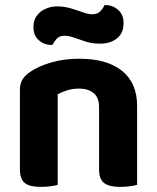

<svg xmlns="http://www.w3.org/2000/svg" viewBox="-20 -725 615 752"><path d="M517 -311V-217H368V-306Q368 -343 346.5 -360.5Q325 -378 290 -378Q265 -378 244 -371.5Q223 -365 206 -356V-217H58V-373Q58 -398 68.5 -414.5Q79 -431 99 -444Q131 -466 181 -480.5Q231 -495 291 -495Q399 -495 458 -447.5Q517 -400 517 -311ZM58 -263H206V-1Q196 2 178 4.5Q160 7 139 7Q97 7 77.5 -8Q58 -23 58 -62ZM368 -263H517V-1Q507 2 489 4.5Q471 7 450 7Q408 7 388 -8Q368 -23 368 -62ZM203 -700Q231 -700 256.5 -692.5Q282 -685 304 -677Q326 -669 341 -669Q362 -669 373.5 -681.5Q385 -694 389 -705H394Q422 -705 443 -686Q464 -667 464 -635Q464 -595 438 -574.5Q412 -554 372 -554Q341 -554 316 -562Q291 -570 270.5 -577.5Q250 -585 233 -585Q212 -585 201.5 -572.5Q191 -560 185 -549H182Q153 -549 132 -567.5Q111 -586 111 -619Q111 -646 124.5 -664Q138 -682 159.5 -691Q181 -700 203 -700Z"/></svg>

Font: Baloo Bhaijaan 2
Style: Bold
Weight: 700
Designer: Sanskriti Dholi, Noopur Datye and Ek Type
Foundry: Ek Type
Version: Version 1.701